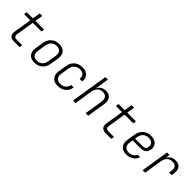

<svg xmlns="http://www.w3.org/2000/svg" viewBox="325 -2135 3550 3550"><g transform="rotate(45 2100.0 -360.0)"><path d="M311 0Q246 0 215 -35Q184 -70 194 -133L251 -490H90L99 -550H260L285 -705H351L326 -550H554L545 -490H317L260 -133Q255 -98 270.5 -79Q286 -60 320 -60H471L462 0Z M854 10Q762 10 716 -45Q670 -100 685 -194L710 -356Q725 -451 787 -505.5Q849 -560 945 -560Q1037 -560 1083 -504.5Q1129 -449 1114 -356L1089 -194Q1073 -98 1011.5 -44Q950 10 854 10ZM863 -48Q928 -48 970 -86Q1012 -124 1023 -194L1048 -356Q1059 -426 1029.5 -464Q1000 -502 936 -502Q871 -502 829.5 -464Q788 -426 776 -356L751 -194Q740 -124 769.5 -86Q799 -48 863 -48Z M1463 10Q1370 10 1322.5 -45.5Q1275 -101 1289 -194L1315 -356Q1330 -453 1393 -506.5Q1456 -560 1554 -560Q1614 -560 1656 -536Q1698 -512 1717.5 -469.5Q1737 -427 1728 -370H1662Q1671 -432 1639 -466Q1607 -500 1544 -500Q1479 -500 1435.5 -462.5Q1392 -425 1381 -356L1355 -194Q1345 -126 1376.5 -88Q1408 -50 1473 -50Q1536 -50 1578.5 -84.5Q1621 -119 1632 -180H1698Q1683 -89 1621 -39.5Q1559 10 1463 10Z M1859 0 1975 -730H2041L2015 -568L1997 -454Q2016 -504 2060 -532Q2104 -560 2164 -560Q2246 -560 2287 -508Q2328 -456 2314 -368L2255 0H2189L2246 -358Q2257 -427 2228 -465.5Q2199 -504 2139 -504Q2077 -504 2034.5 -464.5Q1992 -425 1981 -356L1925 0Z M2711 0Q2646 0 2615 -35Q2584 -70 2594 -133L2651 -490H2490L2499 -550H2660L2685 -705H2751L2726 -550H2954L2945 -490H2717L2660 -133Q2655 -98 2670.5 -79Q2686 -60 2720 -60H2871L2862 0Z M3255 10Q3160 10 3114.5 -47Q3069 -104 3084 -198L3108 -352Q3124 -451 3186 -505.5Q3248 -560 3346 -560Q3406 -560 3448 -536.5Q3490 -513 3509 -473Q3528 -433 3520 -383Q3511 -322 3471.5 -290.5Q3432 -259 3368 -259H3159L3149 -194Q3138 -126 3168 -87Q3198 -48 3264 -48Q3317 -48 3357 -71.5Q3397 -95 3411 -137H3477Q3455 -67 3396.5 -28.5Q3338 10 3255 10ZM3168 -314H3377Q3443 -314 3454 -383Q3462 -434 3431 -469Q3400 -504 3337 -504Q3270 -504 3227.5 -465Q3185 -426 3174 -356Z M3680 0 3767 -550H3833L3818 -456Q3839 -504 3881.5 -532Q3924 -560 3982 -560Q4071 -560 4108 -508.5Q4145 -457 4130 -364L4123 -315H4057L4064 -364Q4086 -503 3957 -503Q3893 -503 3853.5 -465Q3814 -427 3802 -356L3746 0Z"/></g></svg>

Font: JetBrains Mono NL ExtraLight
Style: Italic
Weight: 200
Italic angle: -9°
Monospace: yes
Designer: Philipp Nurullin, Konstantin Bulenkov
Foundry: JetBrains
Version: Version 2.305; ttfautohint (v1.8.4.7-5d5b)